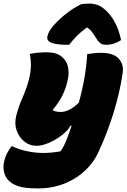

<svg xmlns="http://www.w3.org/2000/svg" viewBox="-79 -852 707 1072"><path d="M87 -551Q134 -560 180 -560Q235 -560 264 -537Q293 -514 300.5 -478.5Q308 -443 299 -405Q288 -353 265.5 -311.5Q243 -270 214 -238Q221 -232 234 -229.5Q247 -227 262 -227Q283 -227 308.5 -239.5Q334 -252 361 -279Q380 -347 392 -415Q404 -483 408 -550Q426 -553 445 -555Q464 -557 484 -557Q556 -557 584.5 -524Q613 -491 606 -445Q589 -331 554.5 -220.5Q520 -110 476 -15Q450 48 400 96.5Q350 145 282 172.5Q214 200 133 200Q57 200 21 187Q-15 174 -35 152Q-72 106 -53 38Q-44 4 -15 -35H-9Q24 -18 71.5 -8Q119 2 162 2Q185 2 211 -0.5Q237 -3 258 -7Q276 -29 294 -75Q309 -114 321 -150H315Q299 -122 265.5 -96.5Q232 -71 194 -54.5Q156 -38 125 -38Q86 -38 56.5 -62Q27 -86 14 -123.5Q1 -161 11 -203Q24 -256 46.5 -306.5Q69 -357 83 -410Q93 -450 93.5 -485Q94 -520 87 -551ZM373 -828Q382 -830 397.5 -831Q413 -832 420 -832Q443 -832 465 -824.5Q487 -817 513 -793Q575 -735 597 -628Q576 -615 556.5 -608.5Q537 -602 513 -602Q491 -602 479 -612.5Q467 -623 453 -646Q445 -660 435.5 -672.5Q426 -685 409 -698H405Q371 -673 347 -648Q323 -623 307 -602H301Q252 -602 226 -608Q200 -614 191.5 -624Q183 -634 185 -646Q190 -676 222 -712Q252 -745 289.5 -775Q327 -805 373 -828Z"/></svg>

Font: Recursive Mn Csl St XBk
Style: Italic
Weight: 1000
Italic angle: -15°
Monospace: yes
Version: Version 1.079;hotconv 1.0.112;makeotfexe 2.5.65598; ttfautoh